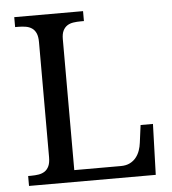

<svg xmlns="http://www.w3.org/2000/svg" viewBox="-52 -761 726 809"><g transform="rotate(-5 311.5 -357.0)"><path d="M38.1 0V-42H50.8Q67.9 -42 82.8 -44.4Q97.7 -46.9 108.9 -54.4Q120.1 -62 126.5 -76.2Q132.8 -90.3 132.8 -113.8V-600.1Q132.8 -623.5 126.5 -637.7Q120.1 -651.9 108.9 -659.4Q97.7 -667 82.8 -669.4Q67.9 -671.9 50.8 -671.9H38.1V-713.9H329.1V-671.9H315.9Q299.3 -671.9 284.4 -669.7Q269.5 -667.5 258.3 -660.2Q247.1 -652.8 240.5 -639.4Q233.9 -626 233.9 -604V-49.8H431.2Q453.6 -49.8 469.5 -57.9Q485.4 -65.9 495.6 -78.9Q505.9 -91.8 511.5 -107.9Q517.1 -124 519 -140.1L528.8 -214.8H581.1L574.2 0Z"/></g></svg>

Font: Noto Serif
Style: Regular
Weight: 400
Designer: Monotype Design team
Foundry: Monotype Imaging Inc.
Version: Version 1.02